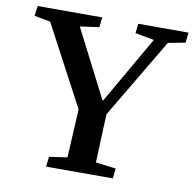

<svg xmlns="http://www.w3.org/2000/svg" viewBox="-79 -790 878 870"><g transform="rotate(10 359.5 -355.0)"><path d="M388 -341H392L570 -650L483 -666L488 -710H719L714 -663L635 -648L417 -281L408 -58L501 -46L496 0H189L194 -46L277 -58L289 -281L93 -650L19 -664L25 -710H322L317 -664L229 -652Z"/></g></svg>

Font: Literata 36pt SemiBold
Style: Italic
Weight: 600
Italic angle: -2°
Designer: Latin by Veronika Burian and Jose Scaglione. Greek by Irene Vlachou. Cyrillic by Vera Evstafieva
Foundry: TypeTogether
Version: Version 3.002